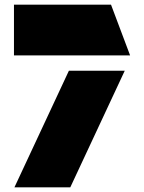

<svg xmlns="http://www.w3.org/2000/svg" viewBox="-20 -805 619 825"><path d="M457 -785 539 -567H40V-785ZM42 0 276 -501H516L282 0Z"/></svg>

Font: GENAU
Style: Stencil
Weight: 700
Version: Version 0.8